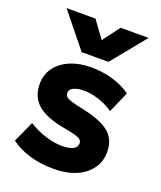

<svg xmlns="http://www.w3.org/2000/svg" viewBox="-143 -858 809 964"><g transform="rotate(20 261.0 -376.5)"><path d="M259.5 14Q188.5 14 129.8 -3.5Q71 -21 28.5 -53L79.5 -165.5Q121 -139 168.5 -123.8Q216 -108.5 258.5 -108.5Q297.5 -108.5 318 -119.2Q338.5 -130 338.5 -150.5Q338.5 -168.5 319.8 -177Q301 -185.5 246.5 -195.5Q143.5 -213 95.8 -253.2Q48 -293.5 48 -363.5Q48 -413.5 75.5 -451Q103 -488.5 151.8 -509.2Q200.5 -530 264 -530Q326 -530 381.2 -513.5Q436.5 -497 476 -467.5L426.5 -355Q406 -370.5 379.2 -382.5Q352.5 -394.5 324 -401Q295.5 -407.5 268.5 -407.5Q235 -407.5 214.2 -397.2Q193.5 -387 193.5 -369Q193.5 -350.5 211.5 -341.5Q229.5 -332.5 283.5 -321Q392.5 -299 438 -261.8Q483.5 -224.5 483.5 -157.5Q483.5 -105.5 455.2 -67Q427 -28.5 376.8 -7.2Q326.5 14 259.5 14ZM191.5 -585 44.5 -767H199L265.5 -676L333.5 -767H483L334.5 -585Z"/></g></svg>

Font: Geologica Cursive
Style: Bold
Weight: 700
Designer: Sindre Bremnes, Frode Helland
Foundry: Monokrom Skriftforlag AS
Version: Version 1.010;gftools[0.9.28]